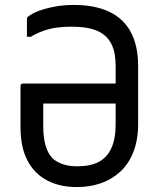

<svg xmlns="http://www.w3.org/2000/svg" viewBox="-20 -740 640 777"><path d="M279 -720Q365 -720 423 -692Q481 -664 510 -609Q539 -554 539 -472V-239Q539 -174 520 -125.5Q501 -77 467 -45.5Q433 -14 388.5 1.5Q344 17 291 17Q221 17 169.5 -10.5Q118 -38 90.5 -91.5Q63 -145 63 -225V-392Q63 -395 64 -397Q65 -399 67.5 -400.5Q70 -402 74 -402H362Q388 -402 413.5 -402Q439 -402 464 -402L507 -408L508 -321Q419 -321 331 -321Q243 -321 155 -321V-230Q155 -185 164 -152.5Q173 -120 192 -100Q209 -84 234 -75.5Q259 -67 294 -67Q345 -67 379 -84.5Q413 -102 430.5 -140Q448 -178 448 -238V-472Q448 -499 444 -521.5Q440 -544 431 -561.5Q422 -579 409 -592Q387 -613 353 -622.5Q319 -632 270 -632Q235 -632 207.5 -628Q180 -624 155 -615Q130 -606 104 -591H89Q89 -609 89 -627.5Q89 -646 89 -664Q89 -666 90 -668.5Q91 -671 93 -672Q108 -685 136 -695.5Q164 -706 200.5 -713Q237 -720 279 -720Z"/></svg>

Font: Rec Mono Linear
Style: Regular
Weight: 400
Monospace: yes
Version: Version 1.085; ttfautohint (v1.8.4.7-5d5b)